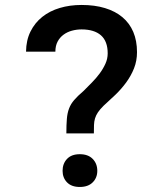

<svg xmlns="http://www.w3.org/2000/svg" viewBox="-20 -741 640 767"><path d="M245.1 -208Q245.1 -242.7 247.1 -266.1Q249 -289.6 255.9 -307.6Q262.7 -325.7 276.4 -341.6Q290 -357.4 314 -377.9Q330.1 -394 347.2 -411.4Q364.3 -428.7 378.2 -447.5Q392.1 -466.3 401.1 -486.3Q410.2 -506.3 410.2 -527.8Q410.2 -576.2 383.3 -599.9Q356.4 -623.5 305.7 -623.5Q286.1 -623.5 267.3 -618.4Q248.5 -613.3 233.9 -602.5Q219.2 -591.8 210.2 -575Q201.2 -558.1 201.2 -534.7H84Q84.5 -580.1 101.8 -615Q119.1 -649.9 148.9 -673.6Q178.7 -697.3 218.8 -709.2Q258.8 -721.2 305.7 -721.2Q358.4 -721.2 399.4 -708.7Q440.4 -696.3 469 -672.4Q497.6 -648.4 512.5 -613.3Q527.3 -578.1 527.3 -532.7Q527.3 -498 515.4 -468Q503.4 -438 484.1 -411.6Q464.8 -385.3 440.9 -362.3Q417 -339.4 393.6 -318.4Q378.9 -303.7 371.1 -292Q363.3 -280.3 359.6 -268.1Q356 -255.9 355.5 -241.7Q355 -227.5 355 -208ZM230 -58.6Q230 -87.4 247.8 -106.2Q265.6 -125 298.8 -125Q332 -125 350.3 -106.2Q368.7 -87.4 368.7 -58.6Q368.7 -30.8 350.3 -12.5Q332 5.9 298.8 5.9Q265.6 5.9 247.8 -12.5Q230 -30.8 230 -58.6Z"/></svg>

Font: Roboto Mono
Style: Regular
Weight: 500
Designer: Google
Version: Version 2.000986; 2015; ttfautohint (v1.3)